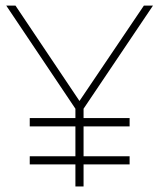

<svg xmlns="http://www.w3.org/2000/svg" viewBox="-20 -670 572 690"><path d="M265.6 -307.1 35.6 -649.9H2.4L251 -279.3V-245.6H86.9V-215.8H251V-108.4H86.9V-79.1H251V0H280.3V-79.1H445.8V-108.4H280.3V-215.8H445.8V-245.6H280.3V-279.3L529.8 -649.9H497.1Z"/></svg>

Font: Estedad Thin
Style: Regular
Weight: 100
Designer: Amin Abedi
Version: Version 7.3